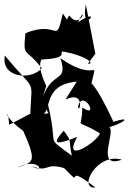

<svg xmlns="http://www.w3.org/2000/svg" viewBox="-25 -796 582 868"><path d="M184 -408C196 -388 137 -488 163 -527C309 -533 222 -571 271 -561C351 -546 411 -509 372 -507L406 -553L363 -776C337 -630 451 -777 327 -695C373 -793 342 -654 288 -726C251 -678 319 -653 259 -735C225 -585 243 -708 90 -646C78 -530 91 -584 164 -487C111 -430 -22 -446 -3 -545C141 -370 118 -450 112 -282L17 -232L12 -272C2 -295 -1 -263 80 -204C149 -51 118 -65 54 -38C147 -90 188 -5 115 -46C200 -13 174 -63 265 -36C366 70 250 -70 406 52C326 58 414 -108 526 -74C404 -31 500 -200 469 -221C543 -243 568 -272 488 -245C402 -432 377 -423 389 -421C415 -541 413 -417 248 -533C285 -420 211 -479 168 -355ZM271 -346C364 -390 333 -275 328 -314C348 -399 430 -254 347 -310C347 -199 304 -268 427 -193C414 -154 253 -49 324 -177C210 -132 217 -153 263 -205C305 -151 283 -161 300 -92C172 -188 244 -115 190 -331C170 -268 234 -291 146 -278C224 -262 148 -412 322 -427Z"/></svg>

Font: Asimov Silicon
Style: Regular
Weight: 400
Designer: Google
Version: Version 2.000980; 2014